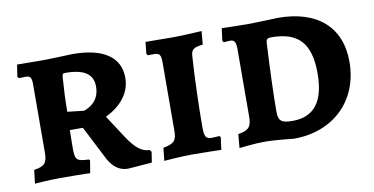

<svg xmlns="http://www.w3.org/2000/svg" viewBox="-57 -652 1576 810"><g transform="rotate(-10 731.0 -247.0)"><path d="M434 12 537 4 544 -41 537 -50C504 -50 478 -72 447 -117L380 -220C450 -254 489 -306 489 -368C489 -457 418 -505 286 -505C286 -505 190 -501 155 -501C123 -501 49 -502 49 -502L41 -451L47 -444C47 -444 64 -445 76 -445C95 -445 101 -437 101 -409L100 -116C100 -72 88 -58 43 -52L36 6C36 6 95 1 146 1C170 1 273 2 273 3L282 -50L278 -55C225 -57 219 -63 219 -114L220 -191H276L343 -60C366 -10 396 12 434 12ZM294 -261 223 -269C223 -314 225 -359 229 -414C230 -429 232 -432 243 -432C323 -432 361 -407 361 -353C361 -290 316 -269 294 -261Z M590 6C590 6 662 0 709 0C746 0 835 2 835 2L842 -51L837 -57C837 -57 822 -55 804 -55C779 -55 773 -65 773 -108C773 -195 777 -319 783 -407C785 -436 793 -444 835 -449L840 -506C840 -506 754 -501 718 -501C678 -501 626 -502 599 -502L594 -453L598 -445H625C649 -445 655 -437 655 -405L654 -114C654 -70 644 -58 596 -49Z M1145 9C1315 9 1432 -104 1432 -271C1432 -420 1334 -505 1166 -505C1166 -505 1072 -501 1034 -501C1002 -501 926 -503 926 -503L919 -451L924 -443C924 -443 940 -445 951 -445C970 -445 976 -436 976 -403L975 -116C975 -73 963 -58 917 -51L912 8C912 8 975 0 1020 0C1068 0 1145 9 1145 9ZM1125 -429C1239 -429 1291 -376 1291 -246C1291 -124 1244 -66 1153 -66C1105 -66 1092 -76 1092 -117C1092 -196 1096 -293 1102 -410C1103 -424 1108 -429 1125 -429Z"/></g></svg>

Font: Alegreya SC
Style: Bold
Weight: 700
Designer: Juan Pablo del Peral
Foundry: Huerta Tipografica
Version: Version 2.007;PS 002.007;hotconv 1.0.88;makeotf.lib2.5.64775